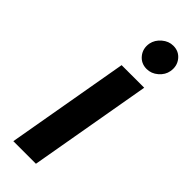

<svg xmlns="http://www.w3.org/2000/svg" viewBox="-253 -786 810 810"><g transform="rotate(45 151.5 -381.0)"><path d="M232.9 -762.2Q266.1 -762.2 285.9 -737.3Q305.7 -712.4 299.8 -678.2Q295.4 -651.9 272.7 -632.3Q250 -612.8 222.2 -612.8Q189 -612.8 168.9 -637.7Q148.9 -662.6 154.8 -696.8Q160.2 -723.6 182.9 -742.9Q205.6 -762.2 232.9 -762.2ZM174.8 0H40L136.2 -549.8H271Z"/></g></svg>

Font: Stilu SemiBold
Style: Italic
Weight: 600
Italic angle: -10°
Designer: Genilson Lima Santos
Foundry: Genilson Lima Santos
Version: Version 1.200;PS 001.200;hotconv 1.0.88;makeotf.lib2.5.64775